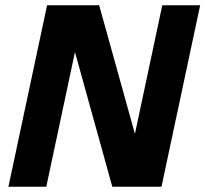

<svg xmlns="http://www.w3.org/2000/svg" viewBox="-20 -710 781 730"><path d="M12 0 159 -690H357L493 -201L597 -690H741L594 0H407L265 -512L156 0Z"/></svg>

Font: Radio Canada
Style: Bold Italic
Weight: 700
Italic angle: -12°
Designer: Charles Daoud, Etienne Aubert Bonn, Alexandre Saumier Demers, Jacques Le Bailly
Foundry: Radio-Canada
Version: Version 2.104; ttfautohint (v1.8.4.7-5d5b);gftools[0.9.28.de